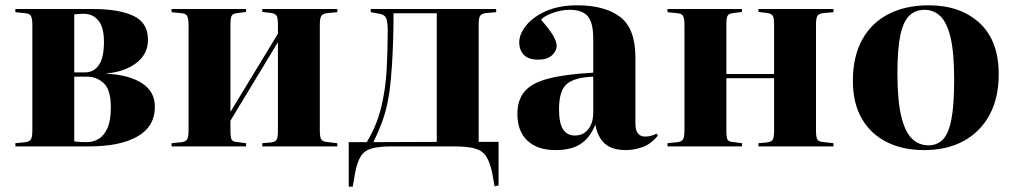

<svg xmlns="http://www.w3.org/2000/svg" viewBox="-20 -552 3824 724"><path d="M38 0V-12L77 -16Q91 -18 96.5 -26.5Q102 -35 102 -62V-457Q102 -483 96.5 -492Q91 -501 77 -502L38 -506V-518H333Q427 -518 482.5 -492.5Q538 -467 538 -402Q538 -348 494 -314.5Q450 -281 381 -275V-274Q466 -270 515 -238.5Q564 -207 564 -150Q564 -75 498.5 -37.5Q433 0 318 0ZM260 -279H300Q334 -279 353 -307Q372 -335 372 -394Q372 -449 351 -474.5Q330 -500 296 -500Q284 -500 275 -499Q266 -498 260 -498ZM308 -16Q331 -16 351.5 -28Q372 -40 385 -68.5Q398 -97 398 -147Q398 -214 371 -238.5Q344 -263 308 -263H260V-19Q273 -17 284 -16.5Q295 -16 308 -16Z M627 0V-12L666 -16Q680 -18 685.5 -26.5Q691 -35 691 -62V-457Q691 -483 685.5 -492Q680 -501 666 -502L627 -506V-518H908V-507L871 -502Q857 -500 853 -491.5Q849 -483 849 -458V-130L1028 -425V-460Q1028 -484 1023 -492.5Q1018 -501 1002 -503L969 -507V-518H1252V-506L1217 -503Q1198 -501 1192 -492.5Q1186 -484 1186 -460V-58Q1186 -34 1192 -25.5Q1198 -17 1217 -16L1252 -12V0H969V-12L1002 -15Q1018 -17 1023 -25.5Q1028 -34 1028 -58V-393L849 -97V-60Q849 -35 853 -26.5Q857 -18 871 -17L908 -12V0Z M1845 151 1836 100Q1827 58 1812.5 36.5Q1798 15 1769.5 7.5Q1741 0 1691 0H1461Q1410 0 1382.5 7.5Q1355 15 1341 36.5Q1327 58 1319 100L1310 152H1295V-16H1363Q1401 -79 1417.5 -147.5Q1434 -216 1438 -289Q1442 -362 1442 -436Q1442 -468 1437 -481.5Q1432 -495 1416 -499L1378 -506V-518H1851V-506L1815 -503Q1796 -501 1790.5 -492.5Q1785 -484 1785 -460V-17H1860V147ZM1388 -16 1627 -17V-502H1464Q1464 -458 1462.5 -404.5Q1461 -351 1457.5 -298Q1454 -245 1448 -202Q1439 -144 1424.5 -102.5Q1410 -61 1388 -16Z M2075 14Q2007 14 1969 -21.5Q1931 -57 1931 -122Q1931 -175 1958 -207Q1985 -239 2047.5 -255.5Q2110 -272 2217 -278V-407Q2217 -466 2196.5 -490.5Q2176 -515 2128 -515Q2099 -515 2067.5 -504.5Q2036 -494 2020 -478Q2057 -435 2068 -414Q2079 -393 2079 -380Q2079 -359 2061 -343Q2043 -327 2010 -327Q1973 -327 1955.5 -345Q1938 -363 1938 -392Q1938 -424 1964.5 -456.5Q1991 -489 2040 -510.5Q2089 -532 2157 -532Q2260 -532 2318 -488.5Q2376 -445 2376 -335V-86Q2376 -37 2413 -37Q2434 -37 2456 -48L2461 -41Q2434 -8 2402 3Q2370 14 2341 14Q2287 14 2260 -11Q2233 -36 2225 -82Q2204 -31 2168.5 -8.5Q2133 14 2075 14ZM2148 -41Q2180 -41 2198.5 -65Q2217 -89 2217 -128V-263Q2145 -260 2116.5 -234.5Q2088 -209 2088 -140Q2088 -88 2103 -64.5Q2118 -41 2148 -41Z M2497 0V-12L2536 -16Q2550 -18 2555.5 -26.5Q2561 -35 2561 -62V-457Q2561 -483 2555.5 -492Q2550 -501 2536 -502L2497 -506V-518H2778V-507L2741 -502Q2727 -500 2723 -491.5Q2719 -483 2719 -458V-273H2899V-460Q2899 -484 2894 -492.5Q2889 -501 2872 -503L2840 -507V-518H3123V-506L3087 -503Q3068 -501 3062.5 -492.5Q3057 -484 3057 -460V-58Q3057 -34 3062.5 -25.5Q3068 -17 3087 -16L3123 -12V0H2840V-12L2872 -15Q2889 -17 2894 -25.5Q2899 -34 2899 -58V-257H2719V-60Q2719 -35 2723 -26.5Q2727 -18 2741 -17L2778 -12V0Z M3465 14Q3383 14 3322.5 -17Q3262 -48 3229 -106Q3196 -164 3196 -247Q3196 -338 3231 -402Q3266 -466 3330.5 -499Q3395 -532 3482 -532Q3601 -532 3673.5 -465.5Q3746 -399 3746 -272Q3746 -183 3711.5 -119Q3677 -55 3614 -20.5Q3551 14 3465 14ZM3481 -4Q3514 -4 3535.5 -26Q3557 -48 3567.5 -102Q3578 -156 3578 -251Q3578 -353 3564.5 -410Q3551 -467 3526 -491Q3501 -515 3466 -515Q3432 -515 3409 -493Q3386 -471 3375 -419Q3364 -367 3364 -277Q3364 -173 3378.5 -113.5Q3393 -54 3419 -29Q3445 -4 3481 -4Z"/></svg>

Font: Literata 72pt
Style: Bold
Weight: 700
Designer: Latin by Veronika Burian and Jose Scaglione. Greek by Irene Vlachou. Cyrillic by Vera Evstafieva.
Foundry: TypeTogether
Version: Version 3.002